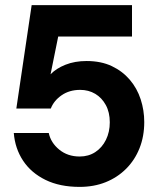

<svg xmlns="http://www.w3.org/2000/svg" viewBox="-20 -720 616 752"><path d="M292 12Q214 12 158 -15.5Q102 -43 70.5 -90.5Q39 -138 34 -199H171Q179 -161 212 -134Q245 -107 292 -107Q327 -107 353.5 -124.5Q380 -142 395 -172.5Q410 -203 410 -241Q410 -280 394.5 -308.5Q379 -337 353 -352.5Q327 -368 294 -368Q252 -368 221.5 -347Q191 -326 179 -295H44L104 -700H497V-577H208L178 -429Q200 -452 236.5 -466.5Q273 -481 319 -481Q376 -481 418 -461Q460 -441 488.5 -407.5Q517 -374 531 -331Q545 -288 545 -242Q545 -186 526.5 -139.5Q508 -93 474 -59Q440 -25 394 -6.5Q348 12 292 12Z"/></svg>

Font: DM Sans 9pt 36pt ExtraBold
Style: Regular
Weight: 800
Version: Version 4.004;gftools[0.9.30]